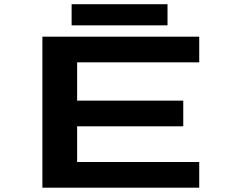

<svg xmlns="http://www.w3.org/2000/svg" viewBox="-20 -870 1090 890"><path d="M312 -850.5H756.5V-752.5H312ZM903.5 -581H337.5V-403.5H829.5V-284.5H337.5V-119H903.5V0H176.5V-700H903.5Z"/></svg>

Font: League Mono Extended SemiBold
Style: Regular
Weight: 600
Width: 9
Designer: Tyler Finck
Foundry: The League of Moveable Type / Tyler Finck
Version: Version 2.210